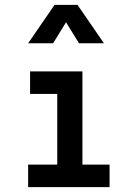

<svg xmlns="http://www.w3.org/2000/svg" viewBox="-20 -765 540 785"><path d="M103 -381V-473H317V-92H428V0H95V-92H214V-381ZM297 -745 405 -588H303L250 -674L197 -588H95L203 -745Z"/></svg>

Font: Lekton
Style: Bold
Weight: 700
Designer: Paolo Mazzetti, Luciano Perondi, Raffaele Flato, Elena Papassissa, Emilio Macchia, Michela Povoleri, Tobias Seemiller, R
Version: Version 34.000